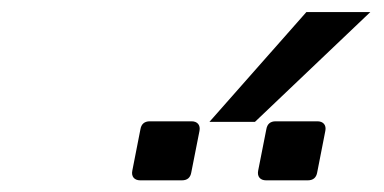

<svg xmlns="http://www.w3.org/2000/svg" viewBox="-20 -946 642 321"><path d="M330.1 -742.2H406.2L599.1 -925.8H492.2ZM214.4 -644.5H284.2C293 -644.5 298.3 -648.9 299.8 -657.7L313.5 -727.1C315.4 -736.8 310.1 -743.2 300.3 -743.2H230.5C221.7 -743.2 216.3 -738.8 214.8 -730L201.2 -660.6C199.2 -650.9 204.6 -644.5 214.4 -644.5ZM424.8 -644.5H494.6C503.4 -644.5 508.8 -648.9 510.3 -657.7L523.9 -727.1C525.9 -736.8 520.5 -743.2 510.7 -743.2H440.9C432.1 -743.2 426.8 -738.8 425.3 -730L411.6 -660.6C409.7 -650.9 415 -644.5 424.8 -644.5Z"/></svg>

Font: Hack
Style: Oblique
Weight: 400
Italic angle: -12°
Monospace: yes
Designer: Christopher Simpkins
Foundry: Christopher Simpkins
Version: Version 2.010